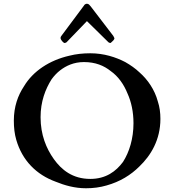

<svg xmlns="http://www.w3.org/2000/svg" viewBox="-20 -994 926 1027"><path d="M440 13C479 13 516 8 550 -2C622 -22 679.9 -57.9 726 -104C786.2 -161.7 838 -245.4 838 -358C838 -391 834 -422 824 -452C807.4 -514.3 769.8 -568.6 726 -607C704 -628 678 -646 650 -662C599.5 -688.2 536 -709 463 -709C424 -709 386 -705 351 -696C245.4 -671.9 156.6 -614 108 -532C76.1 -484.1 54 -423.7 54 -349C54 -311 58 -277 67 -246C99.1 -135.4 174.5 -59.7 278 -22C325 -2.8 379.3 13 440 13ZM197 -367C197 -451.3 222.9 -517.6 256 -570C270 -589 285 -605 302 -618C333.5 -642.1 374.6 -662 429 -662C490.6 -662 536.2 -642.7 572 -614C612.4 -585.7 642.7 -542.3 662 -494C682.2 -449.9 694 -395.1 694 -335C694 -252.4 671.4 -180 638 -128C600.6 -77.6 546.8 -37 463 -37C367.8 -37 308.6 -86.1 268 -143C227.8 -199.3 197 -272.6 197 -367ZM445 -881 559 -769C560 -768 562 -766 564 -766C567 -764 569 -764 570 -764C571 -764 573 -765 576 -768C581 -773 592 -780.7 592 -790C591 -793 589 -797 586 -802L465 -960C462 -963 459 -966 456 -970C453 -972 449 -974 445 -974C438.2 -974 430.6 -968.7 429 -964L309 -803C305.7 -798.1 304 -797 304 -790C304 -781.9 318.4 -764 326 -764C327 -764 329 -764 332 -766C334 -766 336 -768 337 -769Z"/></svg>

Font: fbb
Style: Bold
Weight: 400
Designer: David J. Perry, Michael Sharpe
Version: Version 1.045